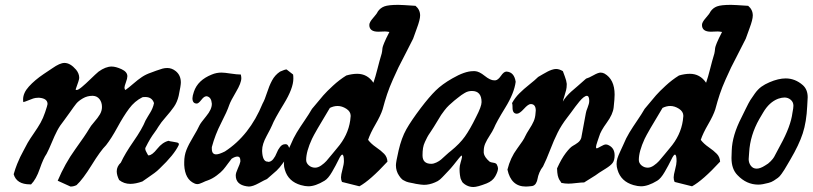

<svg xmlns="http://www.w3.org/2000/svg" viewBox="-20 -752 3280 775"><path d="M391.6 -320.3Q391.6 -338.9 381.8 -351.6Q372.1 -364.3 355.5 -365.2H352.5Q332 -365.2 314.5 -355Q296.9 -344.7 288.1 -334Q279.3 -323.2 262.7 -299.3Q246.1 -275.4 238.3 -265.6Q221.7 -245.1 210.9 -224.6Q200.2 -204.1 189 -176.8Q177.7 -149.4 168 -130.9Q155.3 -113.3 140.6 -70.8Q126 -28.3 105.5 -7.8H101.6Q46.9 -7.8 35.2 -48.8Q42 -72.3 49.3 -90.3Q56.6 -108.4 61.5 -118.2Q66.4 -127.9 75.7 -145.5Q85 -163.1 91.8 -175.8Q101.6 -192.4 117.2 -214.8Q132.8 -237.3 143.6 -256.3Q154.3 -275.4 162.1 -298.8Q171.9 -328.1 171.9 -332Q171.9 -354.5 138.7 -357.4H133.8Q123 -357.4 114.3 -354.5Q105.5 -351.6 93.8 -346.7Q82 -341.8 74.2 -339.8Q73.2 -343.8 73.2 -350.6Q73.2 -377 96.7 -402.8Q120.1 -428.7 156.2 -453.1L191.4 -476.6Q221.7 -498 240.2 -498Q263.7 -498 287.1 -470.7Q299.8 -455.1 299.8 -437.5Q299.8 -429.7 285.2 -390.6Q287.1 -388.7 289.1 -388.7Q295.9 -388.7 310.5 -400.9Q325.2 -413.1 345.7 -433.1Q366.2 -453.1 377.9 -462.9Q406.2 -483.4 430.7 -483.4Q447.3 -483.4 470.7 -472.7Q494.1 -461.9 494.1 -444.3Q494.1 -435.5 488.3 -419.9Q482.4 -404.3 482.4 -398.4Q482.4 -391.6 486.3 -388.7Q500 -398.4 518.6 -414.6Q537.1 -430.7 553.2 -441.4Q569.3 -452.1 589.8 -459Q594.7 -460.9 610.8 -466.8Q627 -472.7 636.2 -475.1Q645.5 -477.5 655.3 -477.5Q673.8 -477.5 689.5 -464.8Q710 -448.2 710 -418.9Q710 -407.2 701.2 -365.2Q695.3 -339.8 682.1 -320.8Q668.9 -301.8 649.4 -279.8Q629.9 -257.8 619.1 -240.2Q612.3 -228.5 603.5 -216.8Q594.7 -205.1 586.4 -191.4Q578.1 -177.7 566.4 -154.3V-152.3Q566.4 -147.5 568.4 -143.1Q570.3 -138.7 573.2 -133.8Q576.2 -128.9 578.1 -125H580.1Q593.8 -125 614.7 -151.4Q635.7 -177.7 660.2 -183.6Q665 -181.6 676.3 -180.2Q687.5 -178.7 694.8 -176.8Q702.1 -174.8 702.1 -169.9Q702.1 -168 701.2 -166Q682.6 -127 625 -72.3Q614.3 -61.5 603.5 -53.7Q592.8 -45.9 578.6 -36.1Q564.5 -26.4 554.7 -19.5Q527.3 -9.8 505.9 -9.8Q480.5 -9.8 460.9 -25.4Q451.2 -44.9 451.2 -60.5Q451.2 -80.1 467.8 -95.7Q484.4 -131.8 519 -181.6Q553.7 -231.4 567.4 -265.6Q569.3 -269.5 576.7 -281.7Q584 -293.9 587.4 -299.3Q590.8 -304.7 595.2 -314.9Q599.6 -325.2 601.6 -335.9Q593.8 -360.4 566.4 -360.4Q558.6 -360.4 554.7 -359.4Q523.4 -343.8 501 -313.5Q478.5 -283.2 454.1 -238.3Q429.7 -193.4 408.2 -166Q385.7 -143.6 350.1 -85.9Q314.5 -28.3 289.1 -4.9Q277.3 1 264.6 1L212.9 -22.5Q242.2 -91.8 283.7 -149.4Q325.2 -207 338.9 -230.5Q345.7 -243.2 360.4 -259.8Q375 -276.4 383.3 -290.5Q391.6 -304.7 391.6 -320.3Z M774.4 -334Q756.8 -334 756.8 -355.5Q756.8 -364.3 762.7 -381.8Q778.3 -428.7 835 -451.2Q853.5 -459 874 -459Q885.7 -459 911.1 -455.1Q936.5 -451.2 952.1 -451.2Q954.1 -441.4 954.1 -436.5Q954.1 -417 932.6 -380.9Q911.1 -344.7 905.3 -328.1Q896.5 -301.8 872.6 -255.4Q848.6 -209 835 -158.2V-151.4Q835 -128.9 852.5 -128.9Q864.3 -128.9 887.7 -140.6Q987.3 -205.1 1040 -334Q1048.8 -349.6 1057.6 -377.4Q1066.4 -405.3 1078.1 -427.2Q1089.8 -449.2 1110.4 -462.9Q1129.9 -471.7 1136.7 -471.7L1163.1 -451.2Q1164.1 -445.3 1164.1 -434.6Q1164.1 -395.5 1125.5 -332.5Q1086.9 -269.5 1078.1 -246.1Q1074.2 -236.3 1056.2 -203.1Q1038.1 -169.9 1038.1 -145.5V-140.6Q1040 -102.5 1057.6 -99.6Q1058.6 -99.6 1060.5 -99.6L1062.5 -98.6Q1074.2 -98.6 1083 -109.9Q1091.8 -121.1 1096.7 -134.3Q1101.6 -147.5 1110.4 -158.7Q1119.1 -169.9 1130.9 -169.9H1133.8Q1138.7 -169.9 1141.6 -166Q1144.5 -162.1 1147 -155.8Q1149.4 -149.4 1151.4 -146.5Q1140.6 -119.1 1124 -96.2Q1107.4 -73.2 1096.7 -63.5Q1085.9 -53.7 1057.6 -29.3Q1049.8 -26.4 1024.9 -12.7Q1000 1 984.4 1Q983.4 1 980.5 0.5Q977.5 0 975.6 0Q931.6 -6.8 931.6 -43.9Q931.6 -53.7 939.9 -71.8Q948.2 -89.8 950.2 -99.6V-103.5Q950.2 -120.1 938.5 -120.1Q928.7 -120.1 915 -111.3Q912.1 -108.4 900.9 -92.8Q889.6 -77.1 880.9 -66.9Q872.1 -56.6 854.5 -43.5Q836.9 -30.3 817.4 -23.4Q810.5 -21.5 797.4 -15.1Q784.2 -8.8 776.4 -8.8Q770.5 -8.8 764.6 -11.7Q726.6 -28.3 723.6 -85.9V-97.7Q723.6 -124 732.4 -146.5Q741.2 -168.9 759.3 -198.7Q777.3 -228.5 785.2 -246.1Q790 -255.9 812.5 -283.2Q835 -310.5 835 -332V-334Q833 -359.4 815.4 -363.3H812.5Q803.7 -363.3 792.5 -348.6Q781.2 -334 774.4 -334Z M1368.2 -101.6Q1368.2 -127.9 1361.3 -127.9Q1356.4 -127.9 1346.2 -106.4Q1335.9 -85 1320.3 -58.1Q1304.7 -31.2 1290 -22.5Q1252.9 0 1224.6 0Q1211.9 0 1194.3 -4.9Q1143.6 -19.5 1129.9 -66.4Q1126 -78.1 1126 -89.8Q1126 -101.6 1129.4 -112.8Q1132.8 -124 1141.6 -142.6Q1150.4 -161.1 1153.3 -168Q1164.1 -194.3 1177.7 -216.8Q1191.4 -239.3 1209.5 -265.6Q1227.5 -292 1239.3 -312.5Q1271.5 -351.6 1285.2 -367.2Q1298.8 -382.8 1324.2 -406.2Q1349.6 -429.7 1377.9 -447.3Q1401.4 -454.1 1421.9 -454.1Q1462.9 -454.1 1487.3 -418Q1495.1 -440.4 1503.9 -475.1Q1512.7 -509.8 1517.6 -525.4Q1521.5 -537.1 1522.5 -545.4Q1523.4 -553.7 1523.9 -558.6Q1524.4 -563.5 1530.8 -579.1Q1537.1 -594.7 1551.8 -623Q1540 -625 1534.2 -625Q1529.3 -625 1520 -624.5Q1510.7 -624 1506.8 -624Q1470.7 -624 1470.7 -651.4Q1470.7 -662.1 1485.8 -679.2Q1501 -696.3 1504.9 -705.1Q1514.6 -719.7 1531.2 -726.1Q1547.9 -732.4 1587.9 -732.4Q1600.6 -732.4 1657.2 -728.5Q1675.8 -712.9 1675.8 -689.5Q1675.8 -672.9 1662.6 -637.7Q1649.4 -602.5 1647.5 -595.7Q1640.6 -581.1 1618.2 -538.1Q1595.7 -495.1 1588.4 -480Q1581.1 -464.8 1566.4 -432.1Q1551.8 -399.4 1542.5 -371.6Q1533.2 -343.8 1524.4 -310.5Q1516.6 -286.1 1495.6 -250Q1474.6 -213.9 1465.8 -187.5Q1477.5 -171.9 1498 -157.7Q1518.6 -143.6 1530.8 -130.9Q1543 -118.2 1543.9 -99.6Q1473.6 -23.4 1430.7 0L1360.4 -17.6Q1356.4 -25.4 1356.4 -36.1Q1356.4 -45.9 1362.3 -67.9Q1368.2 -89.8 1368.2 -101.6ZM1215.8 -106.4Q1215.8 -93.8 1226.6 -84.5Q1237.3 -75.2 1252 -75.2Q1263.7 -75.2 1276.4 -84Q1289.1 -92.8 1297.4 -102.1Q1305.7 -111.3 1320.3 -129.4Q1335 -147.5 1340.8 -154.3Q1384.8 -205.1 1393.6 -265.6Q1395.5 -279.3 1395.5 -284.2Q1395.5 -301.8 1377.9 -313Q1360.4 -324.2 1342.8 -324.2Q1327.1 -324.2 1311.5 -316.4Q1250 -214.8 1239.3 -191.4Q1215.8 -140.6 1215.8 -106.4Z M1685.5 -125Q1685.5 -90.8 1720.7 -90.8Q1730.5 -90.8 1741.7 -96.2Q1752.9 -101.6 1760.3 -107.9Q1767.6 -114.3 1780.3 -126Q1793 -137.7 1799.8 -142.6Q1835.9 -171.9 1856.4 -200.7Q1877 -229.5 1901.4 -279.3Q1923.8 -322.3 1923.8 -339.8Q1923.8 -384.8 1884.8 -384.8Q1877 -384.8 1869.6 -382.8Q1862.3 -380.9 1854.5 -376Q1846.7 -371.1 1842.3 -368.2Q1837.9 -365.2 1827.6 -356.9Q1817.4 -348.6 1813.5 -345.7Q1801.8 -335.9 1792.5 -327.1Q1783.2 -318.4 1773.9 -306.2Q1764.6 -293.9 1760.7 -288.1Q1756.8 -282.2 1746.1 -264.2Q1735.4 -246.1 1731.4 -240.2Q1727.5 -233.4 1717.8 -219.2Q1708 -205.1 1704.6 -198.2Q1701.2 -191.4 1695.3 -179.2Q1689.5 -167 1687.5 -154.3Q1685.5 -141.6 1685.5 -125ZM1735.4 -15.6Q1712.9 -5.9 1691.4 -5.9Q1682.6 -5.9 1659.2 -9.8Q1656.2 -10.7 1648.4 -12.2Q1640.6 -13.7 1638.2 -14.2Q1635.7 -14.6 1628.9 -16.1Q1622.1 -17.6 1619.6 -19Q1617.2 -20.5 1611.8 -22.9Q1606.4 -25.4 1603.5 -27.8Q1600.6 -30.3 1597.2 -34.2Q1593.8 -38.1 1590.8 -43Q1578.1 -61.5 1578.1 -85Q1578.1 -97.7 1588.9 -144.5Q1600.6 -195.3 1620.1 -230Q1639.6 -264.6 1678.7 -316.4Q1712.9 -361.3 1738.8 -386.7Q1764.6 -412.1 1805.7 -435.5Q1856.4 -464.8 1889.6 -464.8H1897.5Q1914.1 -463.9 1936.5 -445.8Q1959 -427.7 1974.6 -427.7H1979.5Q1990.2 -428.7 2002 -445.8Q2013.7 -462.9 2023.4 -462.9H2026.4Q2055.7 -460 2061.5 -421.9Q2055.7 -376 2019.5 -317.4Q1983.4 -258.8 1973.6 -234.4Q1967.8 -221.7 1956.5 -204.6Q1945.3 -187.5 1939 -173.3Q1932.6 -159.2 1932.6 -142.6V-134.8Q1934.6 -118.2 1956.1 -99.6Q1960 -96.7 1971.2 -95.2Q1982.4 -93.8 1985.4 -87.9Q1990.2 -78.1 1990.2 -72.3Q1990.2 -60.5 1979.5 -41Q1968.8 -21.5 1944.3 -11.7Q1907.2 2.9 1890.6 2.9Q1872.1 2.9 1856.4 -7.8Q1852.5 -10.7 1849.1 -13.7Q1845.7 -16.6 1843.8 -21.5Q1841.8 -26.4 1840.3 -28.8Q1838.9 -31.2 1837.9 -37.6Q1836.9 -43.9 1836.4 -46.4Q1835.9 -48.8 1835.4 -56.6Q1835 -64.5 1835 -66.4V-72.3Q1835 -82 1839.4 -96.7Q1843.8 -111.3 1844.7 -117.2V-121.1Q1844.7 -124 1843.8 -124Q1840.8 -124 1832 -112.8Q1823.2 -101.6 1811 -86.4Q1798.8 -71.3 1792 -64.5Q1785.2 -57.6 1774.9 -46.4Q1764.6 -35.2 1756.3 -27.8Q1748 -20.5 1735.4 -15.6Z M2358.4 -344.7Q2358.4 -365.2 2348.6 -365.2Q2343.8 -365.2 2335.9 -359.4Q2328.1 -353.5 2318.8 -342.3Q2309.6 -331.1 2302.2 -321.3Q2294.9 -311.5 2284.7 -297.4Q2274.4 -283.2 2269.5 -277.3Q2246.1 -247.1 2231 -216.8Q2215.8 -186.5 2200.7 -147Q2185.5 -107.4 2171.9 -80.1Q2163.1 -69.3 2157.2 -55.2Q2151.4 -41 2149.9 -30.8Q2148.4 -20.5 2143.1 -11.7Q2137.7 -2.9 2127.9 -1Q2110.4 1 2102.5 1Q2043 1 2028.3 -67.4Q2040 -115.2 2067.4 -151.9Q2094.7 -188.5 2099.6 -201.2Q2105.5 -213.9 2116.7 -231Q2127.9 -248 2134.3 -262.7Q2140.6 -277.3 2141.6 -294.9Q2141.6 -296.9 2142.1 -300.8Q2142.6 -304.7 2142.6 -305.7Q2142.6 -332 2122.1 -332Q2112.3 -332 2094.7 -312.5Q2077.1 -293 2066.4 -293Q2048.8 -293 2048.8 -317.4V-320.3Q2048.8 -331.1 2046.9 -335.9Q2058.6 -357.4 2076.2 -375Q2093.8 -392.6 2117.2 -411.1Q2140.6 -429.7 2152.3 -441.4Q2158.2 -445.3 2171.4 -452.6Q2184.6 -460 2190.9 -463.4Q2197.3 -466.8 2207 -470.2Q2216.8 -473.6 2224.6 -473.6Q2237.3 -473.6 2252 -464.8Q2252.9 -461.9 2259.8 -443.8Q2266.6 -425.8 2267.6 -414.1V-410.2Q2267.6 -398.4 2265.1 -388.2Q2262.7 -377.9 2258.3 -364.7Q2253.9 -351.6 2252 -341.8Q2256.8 -351.6 2266.6 -362.8Q2276.4 -374 2285.2 -381.8Q2293.9 -389.6 2314 -406.7Q2334 -423.8 2345.7 -434.6Q2356.4 -437.5 2375.5 -448.2Q2394.5 -459 2404.3 -459Q2412.1 -459 2419.9 -455.1Q2460.9 -431.6 2460.9 -370.1Q2460.9 -353.5 2457 -318.4Q2454.1 -291 2429.2 -256.8Q2404.3 -222.7 2398.4 -201.2Q2397.5 -198.2 2391.6 -181.2Q2385.7 -164.1 2385.7 -158.2Q2385.7 -153.3 2388.7 -153.3Q2390.6 -153.3 2392.6 -154.3Q2398.4 -157.2 2405.3 -161.1Q2412.1 -165 2417 -167Q2421.9 -168.9 2425.8 -168.9Q2430.7 -168.9 2436.5 -166Q2460.9 -154.3 2460.9 -125Q2460.9 -105.5 2453.1 -94.7Q2445.3 -84 2424.8 -71.3Q2404.3 -58.6 2398.4 -54.7Q2385.7 -44.9 2365.2 -32.7Q2344.7 -20.5 2337.9 -15.6Q2327.1 -15.6 2306.6 -13.2Q2286.1 -10.7 2274.4 -10.7Q2260.7 -10.7 2246.1 -13.7Q2245.1 -15.6 2242.2 -20Q2239.3 -24.4 2237.8 -26.4Q2236.3 -28.3 2234.4 -33.7Q2232.4 -39.1 2231.4 -43.5Q2230.5 -47.9 2229.5 -55.7Q2228.5 -63.5 2228.5 -72.3Q2246.1 -111.3 2263.7 -134.3Q2281.2 -157.2 2292 -163.1Q2302.7 -168.9 2312.5 -176.3Q2322.3 -183.6 2326.2 -195.3Q2335.9 -250 2344.7 -294.9Q2345.7 -302.7 2352.1 -318.4Q2358.4 -334 2358.4 -344.7Z M2710.9 -101.6Q2710.9 -127.9 2704.1 -127.9Q2699.2 -127.9 2689 -106.4Q2678.7 -85 2663.1 -58.1Q2647.5 -31.2 2632.8 -22.5Q2595.7 0 2567.4 0Q2554.7 0 2537.1 -4.9Q2486.3 -19.5 2472.7 -66.4Q2468.8 -78.1 2468.8 -89.8Q2468.8 -101.6 2472.2 -112.8Q2475.6 -124 2484.4 -142.6Q2493.2 -161.1 2496.1 -168Q2506.8 -194.3 2520.5 -216.8Q2534.2 -239.3 2552.2 -265.6Q2570.3 -292 2582 -312.5Q2614.3 -351.6 2627.9 -367.2Q2641.6 -382.8 2667 -406.2Q2692.4 -429.7 2720.7 -447.3Q2744.1 -454.1 2764.6 -454.1Q2805.7 -454.1 2830.1 -418Q2837.9 -440.4 2846.7 -475.1Q2855.5 -509.8 2860.4 -525.4Q2864.3 -537.1 2865.2 -545.4Q2866.2 -553.7 2866.7 -558.6Q2867.2 -563.5 2873.5 -579.1Q2879.9 -594.7 2894.5 -623Q2882.8 -625 2877 -625Q2872.1 -625 2862.8 -624.5Q2853.5 -624 2849.6 -624Q2813.5 -624 2813.5 -651.4Q2813.5 -662.1 2828.6 -679.2Q2843.8 -696.3 2847.7 -705.1Q2857.4 -719.7 2874 -726.1Q2890.6 -732.4 2930.7 -732.4Q2943.4 -732.4 3000 -728.5Q3018.6 -712.9 3018.6 -689.5Q3018.6 -672.9 3005.4 -637.7Q2992.2 -602.5 2990.2 -595.7Q2983.4 -581.1 2960.9 -538.1Q2938.5 -495.1 2931.2 -480Q2923.8 -464.8 2909.2 -432.1Q2894.5 -399.4 2885.3 -371.6Q2876 -343.8 2867.2 -310.5Q2859.4 -286.1 2838.4 -250Q2817.4 -213.9 2808.6 -187.5Q2820.3 -171.9 2840.8 -157.7Q2861.3 -143.6 2873.5 -130.9Q2885.7 -118.2 2886.7 -99.6Q2816.4 -23.4 2773.4 0L2703.1 -17.6Q2699.2 -25.4 2699.2 -36.1Q2699.2 -45.9 2705.1 -67.9Q2710.9 -89.8 2710.9 -101.6ZM2558.6 -106.4Q2558.6 -93.8 2569.3 -84.5Q2580.1 -75.2 2594.7 -75.2Q2606.4 -75.2 2619.1 -84Q2631.8 -92.8 2640.1 -102.1Q2648.4 -111.3 2663.1 -129.4Q2677.7 -147.5 2683.6 -154.3Q2727.5 -205.1 2736.3 -265.6Q2738.3 -279.3 2738.3 -284.2Q2738.3 -301.8 2720.7 -313Q2703.1 -324.2 2685.5 -324.2Q2669.9 -324.2 2654.3 -316.4Q2592.8 -214.8 2582 -191.4Q2558.6 -140.6 2558.6 -106.4Z M2957 -44.9Q2932.6 -69.3 2932.6 -114.3Q2932.6 -119.1 2933.1 -128.9Q2933.6 -138.7 2933.6 -144.5Q2935.5 -205.1 2972.7 -277.3Q2977.5 -287.1 2990.2 -313Q3002.9 -338.9 3008.8 -348.1Q3014.6 -357.4 3026.9 -374.5Q3039.1 -391.6 3053.2 -401.9Q3067.4 -412.1 3085.9 -419.9Q3122.1 -435.5 3151.4 -435.5Q3189.5 -435.5 3220.7 -408.2Q3240.2 -390.6 3240.2 -359.4Q3240.2 -349.6 3238.3 -324.2Q3235.4 -259.8 3220.2 -213.4Q3205.1 -167 3169.9 -107.4Q3167 -102.5 3158.2 -87.4Q3149.4 -72.3 3146 -66.9Q3142.6 -61.5 3134.8 -50.3Q3127 -39.1 3120.1 -34.2Q3113.3 -29.3 3103.5 -22.9Q3093.8 -16.6 3082 -13.7Q3056.6 -6.8 3041 -6.8Q2993.2 -6.8 2957 -44.9ZM3002 -109.4Q3002 -94.7 3010.7 -83Q3019.5 -71.3 3034.2 -71.3Q3048.8 -71.3 3068.4 -84Q3081.1 -90.8 3090.8 -101.1Q3100.6 -111.3 3104.5 -118.2Q3108.4 -125 3117.2 -142.1Q3126 -159.2 3129.9 -166Q3171.9 -242.2 3178.7 -296.9Q3182.6 -316.4 3182.6 -325.2Q3182.6 -339.8 3171.9 -349.1Q3161.1 -358.4 3146.5 -358.4Q3135.7 -358.4 3121.1 -353.5Q3085 -339.8 3060.5 -297.9Q3058.6 -294.9 3044.9 -271.5Q3007.8 -206.1 3003.9 -136.7Q3003.9 -131.8 3002.9 -122.6Q3002 -113.3 3002 -109.4Z"/></svg>

Font: Essays1743
Style: Italic
Weight: 500
Italic angle: -10°
Designer: Based on the typeface in a 1743 English translation of the essays of Montaigne.  PostScript/TrueType font designed by Jo
Version: Version 002.100